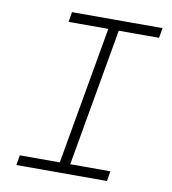

<svg xmlns="http://www.w3.org/2000/svg" viewBox="-79 -762 744 831"><g transform="rotate(10 293.0 -346.5)"><path d="M48.3 0 55.7 -43.9H231.4L337.9 -649.4H163.1L170.4 -693.4H568.4L561 -649.4H383.8L277.3 -43.9H453.6L446.3 0Z"/></g></svg>

Font: Cascadia Code NF ExtraLight
Style: Italic
Weight: 200
Italic angle: -10°
Monospace: yes
Designer: Aaron Bell
Foundry: Saja Typeworks
Version: Version 2404.023; ttfautohint (v1.8.4)